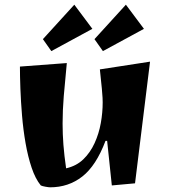

<svg xmlns="http://www.w3.org/2000/svg" viewBox="-20 -776 730 819"><path d="M194 23Q188 23 174 20.5Q160 18 154 15Q131 -13 115 -60.5Q99 -108 89 -165.5Q79 -223 74 -283Q69 -343 67 -397.5Q65 -452 65 -492L265 -507Q257 -427 252 -366Q247 -305 247 -249Q247 -204 250.5 -158.5Q254 -113 262 -58Q306 -68 335.5 -96.5Q365 -125 383.5 -165.5Q402 -206 410 -251Q418 -296 418 -339Q418 -347 417.5 -358.5Q417 -370 414.5 -397.5Q412 -425 406 -480L620 -513L556 6L457 15L437 -175H430Q390 -69 331 -23Q272 23 194 23ZM419 -558 383 -609 517 -756 594 -653ZM199 -558 163 -609 297 -756 374 -653Z"/></svg>

Font: Joti One
Style: Regular
Weight: 400
Designer: Eduardo Rodriguez Tunni
Foundry: Eduardo Rodriguez Tunni
Version: Version 1.002; ttfautohint (v1.8.4.7-5d5b);gftools[0.9.24]